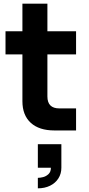

<svg xmlns="http://www.w3.org/2000/svg" viewBox="-20 -710 484 1045"><path d="M10 -414V-540H102V-690H238V-540H394V-414H238V-185Q238 -120 303 -120H394V0H276Q193 0 147.5 -41.5Q102 -83 102 -159V-414ZM186 258Q198.5 258 214.5 254Q230.5 250 243.8 237.8Q257 225.5 257 203H186V75H314V203Q314 235.5 297.8 261Q281.5 286.5 252.5 300.8Q223.5 315 186 315Z"/></svg>

Font: Vela Sans ExtBd
Style: Regular
Weight: 800
Designer: Principal design: Mikhail Sharanda - project Manrope.
Design modification: Ravid Balaliev
Foundry: Mikhail Sharanda
Version: Version 1.001